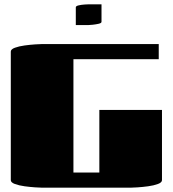

<svg xmlns="http://www.w3.org/2000/svg" viewBox="-20 -869 800 889"><path d="M715 -665V-595H320V-70H440V-360H730V-35Q730 -24 711 -17Q692 -10 666 -6.5Q640 -3 617 -1.5Q594 0 585 0H175Q166 0 143 -1.5Q120 -3 94 -6.5Q68 -10 49 -17Q30 -24 30 -35V-630Q30 -641 49 -648Q68 -655 94 -658.5Q120 -662 143 -663.5Q166 -665 175 -665ZM331 -753V-835Q331 -841 343.5 -844Q356 -847 370.5 -848Q385 -849 390 -849H450V-768Q450 -762 437 -759Q424 -756 409.5 -754.5Q395 -753 390 -753Z"/></svg>

Font: Gajraj One
Style: Regular
Weight: 400
Designer: Saurabh Sharma
Foundry: Saurabh Sharma
Version: Version 1.000